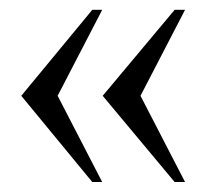

<svg xmlns="http://www.w3.org/2000/svg" viewBox="-20 -364 417 387"><path d="M332 2.9 187 -170.9 332 -344.2H353L263.2 -170.9L353 2.9ZM166 2.9 22.9 -170.9 166 -344.2H186L96.2 -170.9L186 2.9Z"/></svg>

Font: Scheherazade Urdu
Style: Regular
Weight: 400
Designer: SIL International
Foundry: SIL International
Version: Version 1.005 (build 117/117)